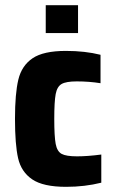

<svg xmlns="http://www.w3.org/2000/svg" viewBox="-20 -715 445 743"><path d="M38 -255Q38 -353 51 -407Q64 -461 106 -489.5Q148 -518 235 -518Q309 -518 369 -503V-393Q325 -400 277 -400Q236 -400 218.5 -390Q201 -380 195.5 -351Q190 -322 190 -255Q190 -187 195.5 -158Q201 -129 218.5 -119.5Q236 -110 278 -110Q319 -110 372 -117V-8Q308 8 236 8Q147 8 104.5 -21Q62 -50 50 -103Q38 -156 38 -255ZM157 -587V-695H282V-587Z"/></svg>

Font: Saira Semi Condensed
Style: Bold
Weight: 700
Width: 4
Designer: Hector Gatti with collaboration of the Omnibus-Type team
Foundry: Omnibus-Type
Version: Version 1.001; ttfautohint (v1.8)